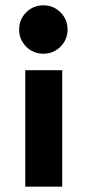

<svg xmlns="http://www.w3.org/2000/svg" viewBox="-20 -537 329 722"><path d="M207.5 -490.5Q234 -464 234 -426Q234 -388 207.5 -361.5Q181 -335 143 -335Q105 -335 78.5 -361.5Q52 -388 52 -426Q52 -464 78.5 -490.5Q105 -517 143 -517Q181 -517 207.5 -490.5ZM214 165H75V-273H214Z"/></svg>

Font: Hind Kochi
Style: Bold
Weight: 700
Designer: Dhruvi Tolia
Foundry: Indian Type Foundry
Version: Version 0.702;PS 1.0;hotconv 1.0.81;makeotf.lib2.5.63406